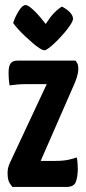

<svg xmlns="http://www.w3.org/2000/svg" viewBox="-20 -740 340 760"><path d="M29 0Q29 0 19.5 -13Q10 -26 10 -55Q10 -66 12 -75Q14 -84 19 -95L165 -407H84Q66 -407 48.5 -405.5Q31 -404 18 -402Q15 -419 14.5 -432.5Q14 -446 14 -453Q14 -478 22 -489Q30 -500 49 -500H279Q279 -500 284.5 -492Q290 -484 290 -467Q290 -460 287.5 -447Q285 -434 277 -414L141 -103H196Q230 -103 250.5 -107.5Q271 -112 284 -117Q286 -108 287 -93Q288 -78 288 -69Q287 -35 279 -17.5Q271 0 243 0ZM156 -541Q149 -541 136.5 -549Q124 -557 109 -570Q94 -583 78.5 -597.5Q63 -612 51 -625.5Q39 -639 32 -649Q40 -674 54.5 -697Q69 -720 81 -720Q88 -720 98 -712.5Q108 -705 119 -694Q130 -683 139.5 -671.5Q149 -660 155 -652.5Q161 -645 161 -645Q178 -672 192.5 -687Q207 -702 216 -708Q225 -714 225 -714Q245 -704 257 -691Q269 -678 269 -666Q269 -658 259.5 -643Q250 -628 235 -610.5Q220 -593 204 -577Q188 -561 175 -551Q162 -541 156 -541Z"/></svg>

Font: Yanone Kaffeesatz
Style: Bold
Weight: 700
Designer: Yanone (Cyrillic: Daniel Pouzeot, Huerta Tipografica, and Cyreal)
Foundry: Yanone
Version: Version 2.003